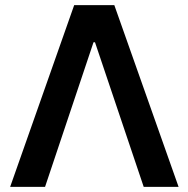

<svg xmlns="http://www.w3.org/2000/svg" viewBox="-20 -727 733 747"><path d="M19.5 0 268.6 -707H424.8L674.8 0H539.1L349.6 -562.5H343.8L155.3 0Z"/></svg>

Font: Pretendard SemiBold
Style: Regular
Weight: 600
Designer: Base glyphs from Inter by Rasmus Andersson; Hangeul glyphs from Noto Sans CJK(Source Han Sans) by Jang Soo-young and Kan
Foundry: Kil Hyung-jin
Version: Version 1.309